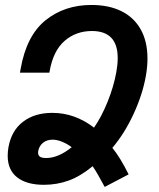

<svg xmlns="http://www.w3.org/2000/svg" viewBox="-20 -745 640 774"><path d="M353.5 -75Q304.5 -34.5 257 -17.2Q209.5 0 157 0Q87.5 0 49.2 -30Q11 -60 11 -117Q11 -133 14 -151Q26 -218.5 72.8 -254.2Q119.5 -290 191 -290Q281.5 -290 359 -230.5Q389 -273.5 413.8 -334.8Q438.5 -396 449 -454.5Q454.5 -485 454.5 -511Q454.5 -620 350.5 -620Q286.5 -620 240.5 -580.2Q194.5 -540.5 180 -457.5L179 -452H60.5L63 -466.5Q86.5 -601 163.2 -663Q240 -725 348.5 -725Q419 -725 469.8 -699.8Q520.5 -674.5 547.5 -626Q574.5 -577.5 574.5 -509Q574.5 -475 568 -439Q555 -365 518.8 -286.2Q482.5 -207.5 433 -149Q465 -109.5 498.5 -42L402 8.5Q373 -46.5 353.5 -75ZM269 -151.5Q251.5 -165 230.5 -173.5Q209.5 -182 192 -182Q169 -182 153.5 -169.5Q138 -157 134 -136Q133.5 -133.5 133.5 -129.5Q133.5 -118.5 141.2 -113.2Q149 -108 166.5 -108Q215 -108 269 -151.5Z"/></svg>

Font: JuliaMono BoldItalic
Style: Regular
Weight: 700
Italic angle: -9°
Monospace: yes
Designer: cormullion
Foundry: corm
Version: Version 0.049; ttfautohint (v1.8.4)